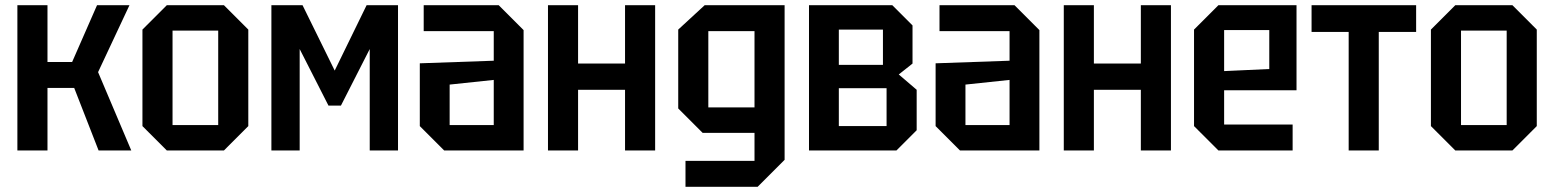

<svg xmlns="http://www.w3.org/2000/svg" viewBox="-20 -580 5985 740"><path d="M47 0V-560H163V-341H258L354 -560H479L358 -302L486 0H360L266 -241H163V0Z M529 -94V-466L623 -560H843L937 -466V-94L843 0H623ZM645 -98H821V-462H645Z M1026 0V-560H1146L1270 -308L1393 -560H1514V0H1405V-391L1294 -173H1246L1135 -391V0Z M1598 -94V-336L1883 -346V-460H1613V-560H1902L1998 -464V0H1692ZM1713 -254V-98H1883V-272Z M2092 0V-560H2208V-335H2389V-560H2505V0H2389V-234H2208V0Z M2622 140V40H2888V-68H2688L2594 -162V-466L2696 -560H3004V36L2900 140ZM2710 -460V-166H2888V-460Z M3098 -560V0H3435L3513 -78V-234L3444 -293L3497 -335V-482L3419 -560ZM3213 -330V-466H3383V-330ZM3213 -94V-240H3397V-94Z M3586 -94V-336L3871 -346V-460H3601V-560H3890L3986 -464V0H3680ZM3701 -254V-98H3871V-272Z M4080 0V-560H4196V-335H4377V-560H4493V0H4377V-234H4196V0Z M4582 -94V-466L4676 -560H4977V-232H4698V-100H4962V0H4676ZM4698 -306 4872 -314V-464H4698Z M5294 0V-457H5438V-560H5035V-457H5178V0Z M5495 -94V-466L5589 -560H5809L5903 -466V-94L5809 0H5589ZM5611 -98H5787V-462H5611Z"/></svg>

Font: Tektur SemiCondensed Medium
Style: Regular
Weight: 500
Width: 4
Designer: Adam Jagosz
Foundry: Adam Jagosz
Version: Version 1.005;gftools[0.9.30]